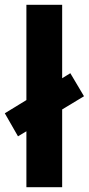

<svg xmlns="http://www.w3.org/2000/svg" viewBox="-32 -780 370 800"><path d="M78 0V-233L43 -212L-12 -308L78 -363V-760H227V-454L261 -475L318 -379L227 -324V0Z"/></svg>

Font: Noto Sans Gurmukhi
Style: Regular
Weight: 400
Designer: Jelle Bosma - Monotype Design Team
Foundry: Monotype Imaging Inc.
Version: Version 2.003